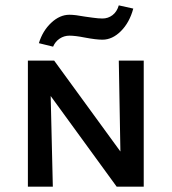

<svg xmlns="http://www.w3.org/2000/svg" viewBox="-20 -696 640 716"><path d="M178 -522 125 -535Q139 -581 171 -611Q203 -641 239 -641Q260 -641 297 -634Q305 -633 326 -630Q347 -627 362 -627Q383 -627 399.5 -639.5Q416 -652 423 -676L477 -664Q463 -612 431 -580Q399 -548 362 -548Q338 -548 296 -556Q261 -563 239 -563Q219 -563 202.5 -552Q186 -541 178 -522ZM516 -470V0H415L169 -338L177 0H84V-470H182L429 -131L423 -470Z"/></svg>

Font: Ysabeau SC Semibold
Style: Regular
Weight: 600
Designer: Christian Thalmann (Catharsis Fonts)
Version: Version 0.003